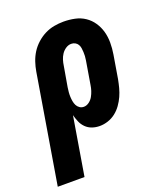

<svg xmlns="http://www.w3.org/2000/svg" viewBox="-169 -622 805 931"><g transform="rotate(-20 234.0 -156.5)"><path d="M-32 215 61 -345Q65 -369 73 -393Q81 -417 94.5 -438.5Q108 -460 128 -478Q148 -496 171 -507.5Q194 -519 218.5 -523.5Q243 -528 267 -528Q297 -528 325.5 -522Q354 -516 377 -500.5Q400 -485 415.5 -462Q431 -439 438.5 -412Q446 -385 446 -355Q446 -325 441 -295L421 -175Q417 -154 411.5 -133Q406 -112 397 -92Q388 -72 374.5 -53Q361 -34 343 -20Q325 -6 303.5 1Q282 8 261 8Q240 8 221.5 1.5Q203 -5 189.5 -18.5Q176 -32 168.5 -49.5Q161 -67 156 -86L106 215ZM220 -106Q234 -106 247 -115.5Q260 -125 267.5 -138.5Q275 -152 279.5 -166Q284 -180 286 -194L306 -314Q308 -325 308.5 -335.5Q309 -346 308.5 -356.5Q308 -367 306.5 -377Q305 -387 300 -395.5Q295 -404 286 -409Q277 -414 266 -414Q251 -414 237.5 -405Q224 -396 215.5 -383Q207 -370 202.5 -355.5Q198 -341 196 -326L178 -222Q176 -210 175 -197.5Q174 -185 174.5 -173.5Q175 -162 177 -150.5Q179 -139 184 -129Q189 -119 198.5 -112.5Q208 -106 220 -106Z"/></g></svg>

Font: Iosevka Curly Slab Heavy
Style: Italic
Weight: 900
Italic angle: -9°
Monospace: yes
Designer: Belleve Invis
Foundry: Belleve Invis
Version: Version 22.1.2; ttfautohint (v1.8.4)